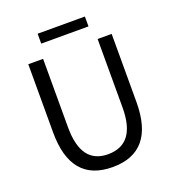

<svg xmlns="http://www.w3.org/2000/svg" viewBox="-157 -1007 1036 1141"><g transform="rotate(-20 360.5 -436.5)"><path d="M96.7 -302.7V-733.4H190.4V-299.8Q190.4 -68.4 360.4 -68.4Q535.2 -68.4 535.2 -299.8V-733.4H624V-302.7Q624 12.7 360.4 12.7Q96.7 12.7 96.7 -302.7ZM210.9 -822.3V-884.8H509.8V-822.3Z"/></g></svg>

Font: irohakakuC Regular
Style: Regular
Weight: 400
Designer: [Source Han Sans]
Ryoko NISHIZUKA Ë•øÂ°öÊ∂ºÂ≠ê (kana & ideographs); Paul D. Hunt (Latin, Greek & Cyrillic); Wenlong ZHAN
Version: Version 1.001.20160904